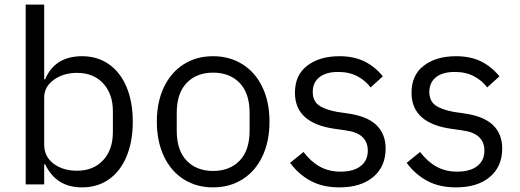

<svg xmlns="http://www.w3.org/2000/svg" viewBox="-20 -797 2249 830"><path d="M175 -87H171V0H91V-777H171V-454H175Q217 -554 335 -554Q401 -554 450.5 -519.5Q500 -485 527 -421Q554 -357 554 -271Q554 -185 527 -120.5Q500 -56 450.5 -21.5Q401 13 335 13Q278 13 238.5 -12Q199 -37 175 -87ZM468 -226V-316Q468 -391 426 -436.5Q384 -482 313 -482Q254 -482 212.5 -452Q171 -422 171 -375V-172Q171 -120 211.5 -89.5Q252 -59 313 -59Q384 -59 426 -104.5Q468 -150 468 -226Z M658 -271Q658 -356 688.5 -420Q719 -484 774 -519Q829 -554 901 -554Q973 -554 1028.5 -519Q1084 -484 1114.5 -420Q1145 -356 1145 -271Q1145 -186 1114.5 -121.5Q1084 -57 1028.5 -22Q973 13 901 13Q829 13 774 -22Q719 -57 688.5 -121.5Q658 -186 658 -271ZM1059 -232V-309Q1059 -394 1016 -438.5Q973 -483 901 -483Q830 -483 787 -438.5Q744 -394 744 -309V-232Q744 -147 787 -102.5Q830 -58 901 -58Q973 -58 1016 -102.5Q1059 -147 1059 -232Z M1234 -93 1292 -140Q1324 -98 1363 -76.5Q1402 -55 1452 -55Q1508 -55 1539 -79Q1570 -103 1570 -146Q1570 -182 1547 -204.5Q1524 -227 1471 -234L1428 -240Q1255 -264 1255 -396Q1255 -473 1308.5 -513.5Q1362 -554 1447 -554Q1510 -554 1555.5 -531.5Q1601 -509 1635 -467L1582 -419Q1561 -448 1525.5 -467Q1490 -486 1442 -486Q1389 -486 1360.5 -463Q1332 -440 1332 -400Q1332 -361 1358 -342Q1384 -323 1439 -313L1481 -307Q1567 -295 1607 -256.5Q1647 -218 1647 -155Q1647 -77 1593.5 -32Q1540 13 1447 13Q1376 13 1324 -14.5Q1272 -42 1234 -93Z M1738 -93 1796 -140Q1828 -98 1867 -76.5Q1906 -55 1956 -55Q2012 -55 2043 -79Q2074 -103 2074 -146Q2074 -182 2051 -204.5Q2028 -227 1975 -234L1932 -240Q1759 -264 1759 -396Q1759 -473 1812.5 -513.5Q1866 -554 1951 -554Q2014 -554 2059.5 -531.5Q2105 -509 2139 -467L2086 -419Q2065 -448 2029.5 -467Q1994 -486 1946 -486Q1893 -486 1864.5 -463Q1836 -440 1836 -400Q1836 -361 1862 -342Q1888 -323 1943 -313L1985 -307Q2071 -295 2111 -256.5Q2151 -218 2151 -155Q2151 -77 2097.5 -32Q2044 13 1951 13Q1880 13 1828 -14.5Q1776 -42 1738 -93Z"/></svg>

Font: IBM Plex Sans JP
Style: Regular
Weight: 400
Designer: Mike Abbink; Paul van der Laan; Pieter van Rosmalen; Wujin Sim; Yejin Wi; Jinhee Kim; Boomi Park; Yona Kim; Kichan Ma
Foundry: Sandoll Inc.
Version: Version 1.000